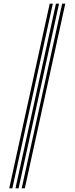

<svg xmlns="http://www.w3.org/2000/svg" viewBox="-20 -820 404 1040"><path d="M97.5 200 316.7 -800H333.6L114.4 200ZM30 200 249.2 -800H266.1L46.9 200ZM63.8 200 283 -800H299.8L80.7 200Z"/></svg>

Font: Big Shoulders Inline Text SC Thin
Style: Regular
Weight: 100
Designer: Patric King
Foundry: XO Type Co
Version: Version 2.002